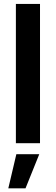

<svg xmlns="http://www.w3.org/2000/svg" viewBox="-20 -748 292 1003"><path d="M189 -727.5V0H63V-727.5ZM23.4 235.8 65.4 57.6H185.1L113.3 235.8Z"/></svg>

Font: Inter 20pt SemiBold
Style: Regular
Weight: 600
Version: Version 4.001;git-66647c0bb